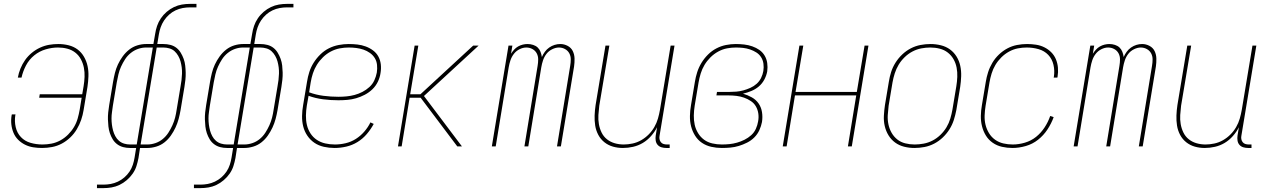

<svg xmlns="http://www.w3.org/2000/svg" viewBox="-20 -755 6540 990"><path d="M197 8Q174 8 151.5 4.5Q129 1 109 -9Q89 -19 73.5 -34.5Q58 -50 49.5 -70.5Q41 -91 38.5 -114Q36 -137 40 -161L41 -165H60L59 -161Q54 -130 61 -99.5Q68 -69 88 -48Q108 -27 137.5 -18.5Q167 -10 199 -10Q222 -10 245.5 -14.5Q269 -19 291 -31Q313 -43 331 -61Q349 -79 361.5 -100Q374 -121 380.5 -144Q387 -167 391 -190L401 -251H182L185 -269H404L411 -310Q415 -334 416 -358.5Q417 -383 412.5 -406Q408 -429 397 -449.5Q386 -470 368 -484Q350 -498 327 -504Q304 -510 279 -510Q248 -510 215.5 -500.5Q183 -491 156.5 -469.5Q130 -448 114 -417.5Q98 -387 91 -355H72Q76 -378 85.5 -401.5Q95 -425 109.5 -445.5Q124 -466 144 -482.5Q164 -499 187 -509.5Q210 -520 233.5 -524Q257 -528 281 -528Q308 -528 334 -521.5Q360 -515 380 -500Q400 -485 413 -462.5Q426 -440 431.5 -414.5Q437 -389 436 -361.5Q435 -334 431 -307L411 -187Q407 -162 398.5 -137Q390 -112 376 -88.5Q362 -65 342 -46Q322 -27 298.5 -14.5Q275 -2 249 3Q223 8 197 8Z M480 215V197H513Q532 197 551 193.5Q570 190 588 181.5Q606 173 621.5 159.5Q637 146 648 129.5Q659 113 665 94.5Q671 76 674 57L682 8H651Q632 8 615 3.5Q598 -1 584 -11.5Q570 -22 561 -37Q552 -52 546.5 -68.5Q541 -85 539 -103Q537 -121 536.5 -139Q536 -157 538 -176Q540 -195 543 -213L563 -333Q567 -356 572.5 -378.5Q578 -401 588 -422.5Q598 -444 612.5 -464Q627 -484 646 -499Q665 -514 688 -521Q711 -528 733 -528H771L780 -580Q783 -601 790 -621.5Q797 -642 809.5 -660.5Q822 -679 839.5 -694Q857 -709 877 -718.5Q897 -728 918 -731.5Q939 -735 960 -735H993V-717H960Q941 -717 922 -713.5Q903 -710 885 -701.5Q867 -693 852 -679.5Q837 -666 826 -649.5Q815 -633 808.5 -614.5Q802 -596 799 -577L791 -528H822Q841 -528 858.5 -523.5Q876 -519 889.5 -508.5Q903 -498 912 -483Q921 -468 927 -451.5Q933 -435 935 -417Q937 -399 937.5 -381Q938 -363 936 -344Q934 -325 931 -307L911 -187Q907 -164 901 -141.5Q895 -119 885 -97.5Q875 -76 861 -56Q847 -36 828 -21Q809 -6 785.5 1Q762 8 740 8H702L694 60Q690 81 683.5 101.5Q677 122 664 140.5Q651 159 633.5 174Q616 189 596 198.5Q576 208 555 211.5Q534 215 513 215ZM705 -10H740Q760 -10 781 -17Q802 -24 819 -38Q836 -52 848 -70.5Q860 -89 869 -109Q878 -129 883 -149Q888 -169 891 -190L911 -310Q914 -326 916 -342.5Q918 -359 918.5 -375.5Q919 -392 917 -407.5Q915 -423 911 -438Q907 -453 899 -467Q891 -481 880 -491Q869 -501 853.5 -505.5Q838 -510 822 -510H788ZM685 -10 768 -510H733Q713 -510 692.5 -503Q672 -496 654.5 -482Q637 -468 625 -449.5Q613 -431 604 -411Q595 -391 590.5 -371Q586 -351 582 -330L562 -210Q560 -194 557.5 -177.5Q555 -161 555 -144.5Q555 -128 557 -112.5Q559 -97 563 -82Q567 -67 574.5 -53Q582 -39 593.5 -29Q605 -19 620 -14.5Q635 -10 651 -10Z M980 215V197H1013Q1032 197 1051 193.5Q1070 190 1088 181.5Q1106 173 1121.5 159.5Q1137 146 1148 129.5Q1159 113 1165 94.5Q1171 76 1174 57L1182 8H1151Q1132 8 1115 3.5Q1098 -1 1084 -11.5Q1070 -22 1061 -37Q1052 -52 1046.5 -68.5Q1041 -85 1039 -103Q1037 -121 1036.5 -139Q1036 -157 1038 -176Q1040 -195 1043 -213L1063 -333Q1067 -356 1072.5 -378.5Q1078 -401 1088 -422.5Q1098 -444 1112.5 -464Q1127 -484 1146 -499Q1165 -514 1188 -521Q1211 -528 1233 -528H1271L1280 -580Q1283 -601 1290 -621.5Q1297 -642 1309.5 -660.5Q1322 -679 1339.5 -694Q1357 -709 1377 -718.5Q1397 -728 1418 -731.5Q1439 -735 1460 -735H1493V-717H1460Q1441 -717 1422 -713.5Q1403 -710 1385 -701.5Q1367 -693 1352 -679.5Q1337 -666 1326 -649.5Q1315 -633 1308.5 -614.5Q1302 -596 1299 -577L1291 -528H1322Q1341 -528 1358.5 -523.5Q1376 -519 1389.5 -508.5Q1403 -498 1412 -483Q1421 -468 1427 -451.5Q1433 -435 1435 -417Q1437 -399 1437.5 -381Q1438 -363 1436 -344Q1434 -325 1431 -307L1411 -187Q1407 -164 1401 -141.5Q1395 -119 1385 -97.5Q1375 -76 1361 -56Q1347 -36 1328 -21Q1309 -6 1285.5 1Q1262 8 1240 8H1202L1194 60Q1190 81 1183.5 101.5Q1177 122 1164 140.5Q1151 159 1133.5 174Q1116 189 1096 198.5Q1076 208 1055 211.5Q1034 215 1013 215ZM1205 -10H1240Q1260 -10 1281 -17Q1302 -24 1319 -38Q1336 -52 1348 -70.5Q1360 -89 1369 -109Q1378 -129 1383 -149Q1388 -169 1391 -190L1411 -310Q1414 -326 1416 -342.5Q1418 -359 1418.5 -375.5Q1419 -392 1417 -407.5Q1415 -423 1411 -438Q1407 -453 1399 -467Q1391 -481 1380 -491Q1369 -501 1353.5 -505.5Q1338 -510 1322 -510H1288ZM1185 -10 1268 -510H1233Q1213 -510 1192.5 -503Q1172 -496 1154.5 -482Q1137 -468 1125 -449.5Q1113 -431 1104 -411Q1095 -391 1090.5 -371Q1086 -351 1082 -330L1062 -210Q1060 -194 1057.5 -177.5Q1055 -161 1055 -144.5Q1055 -128 1057 -112.5Q1059 -97 1063 -82Q1067 -67 1074.5 -53Q1082 -39 1093.5 -29Q1105 -19 1120 -14.5Q1135 -10 1151 -10Z M1705 8Q1677 8 1650 2Q1623 -4 1601.5 -18.5Q1580 -33 1565 -55Q1550 -77 1543.5 -103Q1537 -129 1537.5 -157Q1538 -185 1543 -213L1563 -333Q1567 -359 1575 -384Q1583 -409 1597.5 -432Q1612 -455 1632 -474.5Q1652 -494 1676 -506Q1700 -518 1726.5 -523Q1753 -528 1778 -528Q1801 -528 1823 -525.5Q1845 -523 1865.5 -515.5Q1886 -508 1903.5 -495Q1921 -482 1931 -463.5Q1941 -445 1943.5 -423Q1946 -401 1942 -378Q1939 -356 1928.5 -334Q1918 -312 1900.5 -295Q1883 -278 1861 -266.5Q1839 -255 1816.5 -248.5Q1794 -242 1771 -240Q1748 -238 1725 -238Q1685 -238 1646 -243Q1607 -248 1571 -261L1562 -210Q1558 -185 1557.5 -159.5Q1557 -134 1562.5 -110.5Q1568 -87 1581 -67Q1594 -47 1613.5 -34Q1633 -21 1657 -15.5Q1681 -10 1707 -10Q1734 -10 1762 -16.5Q1790 -23 1814.5 -38.5Q1839 -54 1858.5 -76.5Q1878 -99 1890 -124L1907 -116Q1892 -88 1871 -63.5Q1850 -39 1823 -22.5Q1796 -6 1765.5 1Q1735 8 1705 8ZM1725 -256Q1746 -256 1767 -258Q1788 -260 1808.5 -265.5Q1829 -271 1848.5 -281Q1868 -291 1884.5 -306Q1901 -321 1910 -340.5Q1919 -360 1923 -381Q1926 -401 1924 -420.5Q1922 -440 1912.5 -455.5Q1903 -471 1887.5 -482Q1872 -493 1854.5 -499Q1837 -505 1817.5 -507.5Q1798 -510 1778 -510Q1755 -510 1731.5 -505.5Q1708 -501 1686 -489.5Q1664 -478 1645.5 -460Q1627 -442 1614 -421Q1601 -400 1593.5 -377Q1586 -354 1582 -330L1574 -279Q1609 -266 1647.5 -261Q1686 -256 1725 -256Z M2338 0 2149 -251H2092L2051 0H2032L2118 -520H2137L2095 -269H2148L2420 -520H2448L2166 -260L2362 0Z M2516 0 2602 -520H2622L2615 -478Q2622 -489 2631 -499Q2640 -509 2651.5 -515.5Q2663 -522 2675.5 -525Q2688 -528 2700 -528Q2715 -528 2729 -523.5Q2743 -519 2752.5 -510Q2762 -501 2767 -488Q2772 -475 2774 -461Q2780 -475 2789.5 -488Q2799 -501 2812 -510Q2825 -519 2839.5 -523.5Q2854 -528 2869 -528Q2889 -528 2907 -518.5Q2925 -509 2933.5 -491.5Q2942 -474 2942.5 -453Q2943 -432 2940 -412L2872 0H2852L2920 -415Q2923 -432 2923 -449Q2923 -466 2915.5 -480Q2908 -494 2893.5 -502Q2879 -510 2862 -510Q2845 -510 2827 -501Q2809 -492 2797.5 -477Q2786 -462 2780 -444Q2774 -426 2771 -408L2704 0H2684L2752 -415Q2755 -432 2755 -449Q2755 -466 2747.5 -480Q2740 -494 2725.5 -502Q2711 -510 2694 -510Q2676 -510 2658.5 -501Q2641 -492 2629.5 -477Q2618 -462 2612 -444Q2606 -426 2603 -408L2536 0Z M3192 8Q3165 8 3140.5 1Q3116 -6 3096.5 -21.5Q3077 -37 3065 -59.5Q3053 -82 3049 -107.5Q3045 -133 3046 -159.5Q3047 -186 3051 -213L3102 -520H3122L3070 -210Q3067 -186 3065.5 -162Q3064 -138 3068 -115Q3072 -92 3082 -71.5Q3092 -51 3109.5 -37Q3127 -23 3149.5 -16.5Q3172 -10 3196 -10Q3218 -10 3241.5 -15Q3265 -20 3286 -32Q3307 -44 3324.5 -61.5Q3342 -79 3354 -100Q3366 -121 3372.5 -143.5Q3379 -166 3383 -189L3438 -520H3458L3381 -56Q3379 -47 3380.5 -38Q3382 -29 3387.5 -22Q3393 -15 3401.5 -12.5Q3410 -10 3419 -10H3433V8H3416Q3403 8 3391 4.5Q3379 1 3371 -8Q3363 -17 3361 -30Q3359 -43 3361 -56L3368 -99Q3356 -75 3337 -53.5Q3318 -32 3294.5 -18Q3271 -4 3244.5 2Q3218 8 3192 8Z M3702 8Q3674 8 3647.5 2Q3621 -4 3599.5 -18.5Q3578 -33 3564 -55.5Q3550 -78 3543.5 -103.5Q3537 -129 3537.5 -157Q3538 -185 3543 -213L3563 -333Q3567 -358 3575 -383Q3583 -408 3597 -431Q3611 -454 3630.5 -473.5Q3650 -493 3674 -505.5Q3698 -518 3723.5 -523Q3749 -528 3774 -528Q3796 -528 3817.5 -525.5Q3839 -523 3859 -516Q3879 -509 3895.5 -497.5Q3912 -486 3922.5 -468.5Q3933 -451 3936 -430Q3939 -409 3936 -387Q3932 -365 3921 -344.5Q3910 -324 3893 -309.5Q3876 -295 3854.5 -286Q3833 -277 3811 -272Q3835 -265 3856.5 -253Q3878 -241 3891.5 -221.5Q3905 -202 3909 -177Q3913 -152 3909 -126Q3905 -105 3895.5 -84Q3886 -63 3869.5 -46.5Q3853 -30 3832 -19.5Q3811 -9 3789.5 -2.5Q3768 4 3746 6Q3724 8 3702 8ZM3702 -10Q3722 -10 3741.5 -12Q3761 -14 3780.5 -19.5Q3800 -25 3819 -34.5Q3838 -44 3853.5 -58Q3869 -72 3877.5 -91Q3886 -110 3889 -129Q3893 -150 3890 -170Q3887 -190 3877.5 -206.5Q3868 -223 3851.5 -234Q3835 -245 3816.5 -251.5Q3798 -258 3778 -260.5Q3758 -263 3737 -263H3674L3677 -281H3740Q3758 -281 3776.5 -282.5Q3795 -284 3813 -289Q3831 -294 3849 -302Q3867 -310 3881.5 -323Q3896 -336 3904.5 -353.5Q3913 -371 3916 -389Q3919 -408 3916.5 -426.5Q3914 -445 3904.5 -460Q3895 -475 3880 -484.5Q3865 -494 3847.5 -500Q3830 -506 3811.5 -508Q3793 -510 3774 -510Q3751 -510 3728 -505.5Q3705 -501 3683 -489Q3661 -477 3643 -459Q3625 -441 3612.5 -420Q3600 -399 3593 -376Q3586 -353 3582 -330L3562 -210Q3558 -185 3557.5 -160Q3557 -135 3562 -112Q3567 -89 3579.5 -68.5Q3592 -48 3610.5 -34.5Q3629 -21 3653 -15.5Q3677 -10 3702 -10Z M4016 0 4102 -520H4122L4082 -281H4398L4438 -520H4458L4372 0H4352L4395 -263H4079L4036 0Z M4695 8Q4668 8 4642 1.5Q4616 -5 4595.5 -20Q4575 -35 4561.5 -57Q4548 -79 4542 -105Q4536 -131 4537.5 -158.5Q4539 -186 4543 -213L4563 -333Q4567 -359 4575 -384Q4583 -409 4597.5 -432Q4612 -455 4632 -474Q4652 -493 4676 -505.5Q4700 -518 4726 -523Q4752 -528 4778 -528Q4805 -528 4831.5 -521.5Q4858 -515 4878.5 -500Q4899 -485 4912.5 -463Q4926 -441 4931.5 -415Q4937 -389 4936 -361.5Q4935 -334 4931 -307L4911 -187Q4906 -161 4898 -136Q4890 -111 4875.5 -88Q4861 -65 4841 -46Q4821 -27 4797 -14.5Q4773 -2 4747 3Q4721 8 4695 8ZM4696 -10Q4719 -10 4743 -14.5Q4767 -19 4789 -30.5Q4811 -42 4829.5 -60Q4848 -78 4860.5 -99Q4873 -120 4880 -143.5Q4887 -167 4891 -190L4911 -310Q4915 -334 4916 -358.5Q4917 -383 4912.5 -406.5Q4908 -430 4896.5 -450Q4885 -470 4867 -484Q4849 -498 4825.5 -504Q4802 -510 4777 -510Q4754 -510 4730.5 -505.5Q4707 -501 4685 -489.5Q4663 -478 4644.5 -460Q4626 -442 4613.5 -421Q4601 -400 4593.5 -376.5Q4586 -353 4582 -330L4562 -210Q4559 -186 4557.5 -161.5Q4556 -137 4561 -113.5Q4566 -90 4577.5 -70Q4589 -50 4606.5 -36Q4624 -22 4647.5 -16Q4671 -10 4696 -10Z M5201 8Q5173 8 5146.5 2Q5120 -4 5098.5 -19Q5077 -34 5063.5 -56Q5050 -78 5043.5 -104Q5037 -130 5037.5 -157.5Q5038 -185 5043 -213L5063 -333Q5067 -358 5075 -383Q5083 -408 5097 -431.5Q5111 -455 5131 -474Q5151 -493 5174.5 -505.5Q5198 -518 5224 -523Q5250 -528 5276 -528Q5299 -528 5322 -524.5Q5345 -521 5365 -511Q5385 -501 5400.5 -485.5Q5416 -470 5424.5 -449.5Q5433 -429 5435 -406Q5437 -383 5433 -359L5432 -355H5413L5414 -359Q5419 -390 5412 -420.5Q5405 -451 5385 -472Q5365 -493 5335.5 -501.5Q5306 -510 5274 -510Q5251 -510 5228 -505.5Q5205 -501 5183 -489Q5161 -477 5143 -459Q5125 -441 5112.5 -420Q5100 -399 5093 -376Q5086 -353 5082 -330L5062 -210Q5058 -185 5057 -160Q5056 -135 5061.5 -112Q5067 -89 5079.5 -68.5Q5092 -48 5111 -34.5Q5130 -21 5153.5 -15.5Q5177 -10 5202 -10Q5233 -10 5265 -19.5Q5297 -29 5322.5 -49.5Q5348 -70 5366.5 -98.5Q5385 -127 5395 -157L5413 -151Q5401 -118 5381 -87.5Q5361 -57 5332.5 -34.5Q5304 -12 5269 -2Q5234 8 5201 8Z M5516 0 5602 -520H5622L5615 -478Q5622 -489 5631 -499Q5640 -509 5651.5 -515.5Q5663 -522 5675.5 -525Q5688 -528 5700 -528Q5715 -528 5729 -523.5Q5743 -519 5752.5 -510Q5762 -501 5767 -488Q5772 -475 5774 -461Q5780 -475 5789.5 -488Q5799 -501 5812 -510Q5825 -519 5839.5 -523.5Q5854 -528 5869 -528Q5889 -528 5907 -518.5Q5925 -509 5933.5 -491.5Q5942 -474 5942.5 -453Q5943 -432 5940 -412L5872 0H5852L5920 -415Q5923 -432 5923 -449Q5923 -466 5915.5 -480Q5908 -494 5893.5 -502Q5879 -510 5862 -510Q5845 -510 5827 -501Q5809 -492 5797.5 -477Q5786 -462 5780 -444Q5774 -426 5771 -408L5704 0H5684L5752 -415Q5755 -432 5755 -449Q5755 -466 5747.5 -480Q5740 -494 5725.5 -502Q5711 -510 5694 -510Q5676 -510 5658.5 -501Q5641 -492 5629.5 -477Q5618 -462 5612 -444Q5606 -426 5603 -408L5536 0Z M6192 8Q6165 8 6140.5 1Q6116 -6 6096.5 -21.5Q6077 -37 6065 -59.5Q6053 -82 6049 -107.5Q6045 -133 6046 -159.5Q6047 -186 6051 -213L6102 -520H6122L6070 -210Q6067 -186 6065.5 -162Q6064 -138 6068 -115Q6072 -92 6082 -71.5Q6092 -51 6109.5 -37Q6127 -23 6149.5 -16.5Q6172 -10 6196 -10Q6218 -10 6241.5 -15Q6265 -20 6286 -32Q6307 -44 6324.5 -61.5Q6342 -79 6354 -100Q6366 -121 6372.5 -143.5Q6379 -166 6383 -189L6438 -520H6458L6381 -56Q6379 -47 6380.5 -38Q6382 -29 6387.5 -22Q6393 -15 6401.5 -12.5Q6410 -10 6419 -10H6433V8H6416Q6403 8 6391 4.5Q6379 1 6371 -8Q6363 -17 6361 -30Q6359 -43 6361 -56L6368 -99Q6356 -75 6337 -53.5Q6318 -32 6294.5 -18Q6271 -4 6244.5 2Q6218 8 6192 8Z"/></svg>

Font: Iosevka Thin
Style: Italic
Weight: 100
Italic angle: -9°
Monospace: yes
Designer: Belleve Invis
Foundry: Belleve Invis
Version: Version 32.5.0; ttfautohint (v1.8.4)